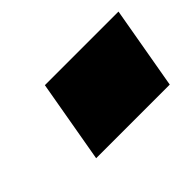

<svg xmlns="http://www.w3.org/2000/svg" viewBox="-50 -606 474 474"><g transform="rotate(-45 187.0 -368.5)"><path d="M79 -260 117 -477H374L336 -260Z"/></g></svg>

Font: Tomorrow Black
Style: Italic
Weight: 900
Italic angle: -10°
Designer: Tony de Marco, Monica Rizzolli
Foundry: Just in Type
Version: Version 2.002